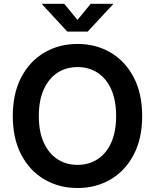

<svg xmlns="http://www.w3.org/2000/svg" viewBox="-20 -966 805 997"><path d="M382.8 10.3Q286.6 10.3 210.4 -34.4Q134.3 -79.1 90.3 -162.8Q46.4 -246.6 46.4 -363.3Q46.4 -480.5 90.3 -564.5Q134.3 -648.4 210.4 -693.1Q286.6 -737.8 382.8 -737.8Q478.5 -737.8 554.4 -693.1Q630.4 -648.4 674.3 -564.5Q718.3 -480.5 718.3 -363.3Q718.3 -246.6 674.3 -162.8Q630.4 -79.1 554.4 -34.4Q478.5 10.3 382.8 10.3ZM382.8 -109.9Q441.4 -109.9 486.6 -139.2Q531.7 -168.5 557.4 -225.1Q583 -281.7 583 -363.3Q583 -445.8 557.4 -502.4Q531.7 -559.1 486.6 -588.4Q441.4 -617.7 382.8 -617.7Q323.7 -617.7 278.6 -588.4Q233.4 -559.1 207.5 -502.2Q181.6 -445.3 181.6 -363.3Q181.6 -281.7 207.5 -225.1Q233.4 -168.5 278.6 -139.2Q323.7 -109.9 382.8 -109.9ZM313.5 -946.3 382.3 -862.8 451.2 -946.3H566.4V-942.9L435.1 -801.8H329.6L199.2 -942.9V-946.3Z"/></svg>

Font: V-Inter
Style: SemiBold-600
Weight: 600
Designer: Rasmus Andersson
Foundry: rsms
Version: Version 4.000;git-4146feb